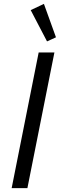

<svg xmlns="http://www.w3.org/2000/svg" viewBox="-20 -968 308 988"><path d="M222 -755 268 -776 206 -948 138 -916ZM40 0H121L260 -698H179Z"/></svg>

Font: Braiins Sans
Style: Italic
Weight: 400
Italic angle: -11.31°
Designer: Mike Abbink, Paul van der Laan, Pieter van Rosmalen, Jiri Chlebus, Lubos Buracinsky
Foundry: Bold Monday, Sudetype
Version: Version 1.000;hotconv 1.0.109;makeotfexe 2.5.65596